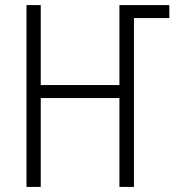

<svg xmlns="http://www.w3.org/2000/svg" viewBox="-20 -734 692 754"><path d="M84 -714H140V-400H449V-714H645V-663H506V0H449V-349H140V0H84Z"/></svg>

Font: Noto Sans Display Light Narrow
Style: Regular
Weight: 300
Width: 4
Designer: Monotype Design team
Foundry: Monotype Imaging Inc.
Version: Version 1.000